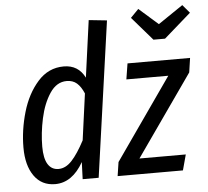

<svg xmlns="http://www.w3.org/2000/svg" viewBox="-54 -837 986 908"><g transform="rotate(-5 438.5 -383.5)"><path d="M483 -738 379 0H303L306 -81Q253 12 172 12Q108 12 72.5 -38Q37 -88 37 -173Q37 -256 61.5 -340.5Q86 -425 136.5 -482Q187 -539 260 -539Q329 -539 360 -477L397 -747ZM126 -170Q126 -114 143.5 -86Q161 -58 194 -58Q228 -58 257.5 -90Q287 -122 319 -183L349 -403Q335 -436 316 -452.5Q297 -469 268 -469Q220 -469 188 -421Q156 -373 141 -303.5Q126 -234 126 -170ZM849 -459 579 -74H799L779 0H469L479 -66L749 -452H550L562 -527H859ZM877 -740 749 -628H694L597 -740L635 -779L726 -699L844 -779Z"/></g></svg>

Font: Fira Sans Compressed
Style: Italic
Weight: 400
Width: 1
Italic angle: -8°
Designer: bBox Type GmbH & Carrois Corporate GbR & Edenspiekermann AG
Foundry: bBox Type GmbH & Carrois Corporate GbR & Edenspiekermann AG
Version: Version 4.301